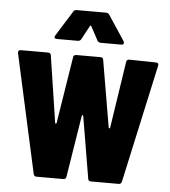

<svg xmlns="http://www.w3.org/2000/svg" viewBox="-51 -746 702 793"><g transform="rotate(5 300.0 -350.0)"><path d="M117 -11 9 -502V-506Q9 -515 20 -515H132Q144 -515 145 -504L187 -228Q188 -225 190 -225Q192 -225 193 -228L237 -504Q238 -515 250 -515H349Q361 -515 362 -504L409 -228Q410 -225 412 -225Q414 -225 415 -228L457 -504Q458 -515 470 -515L580 -513Q593 -513 590 -500L483 -11Q481 0 470 0H356Q344 0 343 -11L300 -267Q299 -270 297 -270Q295 -270 294 -267L253 -11Q252 0 240 0H130Q119 0 117 -11ZM156 -588 221 -692Q225 -700 235 -700H357Q366 -700 371 -692L439 -589Q441 -586 441 -582Q441 -574 432 -574H345Q336 -574 331 -583L301 -639Q298 -644 295 -639L265 -583Q261 -574 250 -574H164Q157 -574 154.5 -577.5Q152 -581 156 -588Z"/></g></svg>

Font: Barlow Condensed
Style: Bold
Weight: 700
Width: 3
Designer: Jeremy Tribby
Foundry: Tribby Type
Version: Version 1.500